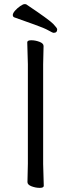

<svg xmlns="http://www.w3.org/2000/svg" viewBox="-20 -900 344 930"><path d="M113 -18 115 -107V-589L112 -695Q112 -705 131.5 -705Q151 -705 171 -697.5Q191 -690 191 -677L189 -588V-106L192 0Q192 10 172.5 10Q153 10 133 2.5Q113 -5 113 -18ZM257 -758Q257 -741 240 -741Q235 -741 215 -752.5Q195 -764 147 -781Q99 -798 49 -816Q42 -819 42 -827.5Q42 -836 53 -848.5Q64 -861 78 -870.5Q92 -880 98.5 -880Q105 -880 107 -879Q219 -804 238 -784Q257 -764 257 -758Z"/></svg>

Font: LXGW WenKai Lite
Style: Regular
Weight: 400
Designer: LXGW / Fontworks Inc.
Foundry: LXGW / Fontworks Inc.
Version: Version 1.511; March 25, 2025